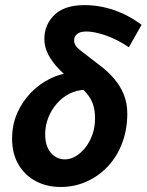

<svg xmlns="http://www.w3.org/2000/svg" viewBox="-20 -733 584 765"><path d="M221.9 12Q167 12 123.4 -10.8Q79.8 -33.6 54 -76.9Q28.2 -120.1 28.2 -180.9Q28.2 -235.9 48.5 -282.3Q68.9 -328.6 103.2 -363.8Q137.6 -398.9 179.7 -419.7Q221.7 -440.4 264.4 -443.4L319 -375.3Q285.7 -374.3 256.6 -359.6Q227.6 -344.9 205.8 -319.5Q184 -294.2 172 -263.1Q160 -232.1 160 -198.5Q160 -151 182.5 -124.5Q204.9 -98 238.7 -98Q260.8 -98 281.8 -110.6Q302.9 -123.1 320.4 -145.3Q337.9 -167.6 348.3 -197.2Q358.7 -226.8 358.7 -261Q358.7 -294.9 350 -319Q341.4 -343.1 322.7 -364.2Q304.1 -385.2 272.4 -407.4Q241.3 -430.7 214.8 -457.9Q188.4 -485.1 172.5 -515.3Q156.7 -545.6 156.7 -577Q156.7 -635 197 -673.8Q237.2 -712.6 316.6 -712.6Q376.5 -712.6 434.3 -692.8Q492.1 -672.9 544.1 -634.2L493.5 -544.7Q445.4 -577.1 400 -592.3Q354.7 -607.5 324.5 -607.5Q299.6 -607.5 287.4 -597.7Q275.3 -588 275.3 -570.8Q275.3 -551.4 300.2 -532.2Q325 -513 368.3 -479.8Q408.8 -450.2 434.8 -419.4Q460.8 -388.6 474 -354.5Q487.2 -320.4 487.2 -280.4Q487.2 -217.4 467 -163.6Q446.8 -109.8 410.4 -70.8Q374.1 -31.9 325.7 -9.9Q277.4 12 221.9 12Z"/></svg>

Font: Source Sans Variable
Style: Italic
Weight: 200
Italic angle: -11°
Designer: Paul D. Hunt
Foundry: Adobe Systems Incorporated
Version: Version 3.006;hotconv 1.0.111;makeotfexe 2.5.65597